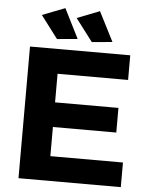

<svg xmlns="http://www.w3.org/2000/svg" viewBox="-60 -968 789 1017"><g transform="rotate(5 334.0 -459.5)"><path d="M77 -700H610V-569H235V-417H572V-286H235V-131H621V0H77ZM246 -919 325 -762 216 -752 125 -872ZM430 -919 510 -762 401 -752 310 -872Z"/></g></svg>

Font: Montserrat SemiBold
Style: Regular
Weight: 600
Designer: Julieta Ulanovsky
Foundry: Julieta Ulanovsky
Version: Version 6.001